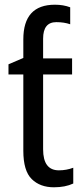

<svg xmlns="http://www.w3.org/2000/svg" viewBox="-20 -785 350 815"><path d="M79 -618V-539L16 -512V-469H79V-145Q79 -60 114.5 -25Q150 10 209 10Q257 10 291 -6V-73Q262 -62 230 -62Q163 -62 163 -151V-469H286V-537H163V-621Q163 -691 219 -691Q252 -691 278 -682V-754Q249 -765 213 -765Q79 -765 79 -618Z"/></svg>

Font: Noto Sans UI SemiCondensed
Style: Regular
Weight: 400
Width: 4
Designer: Monotype Design Team
Foundry: Monotype Imaging Inc.
Version: 1.001